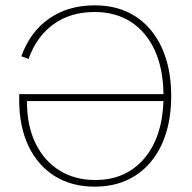

<svg xmlns="http://www.w3.org/2000/svg" viewBox="-20 -690 721 720"><path d="M335 10Q249 10 185.5 -29.5Q122 -69 87 -142Q52 -215 52 -315Q52 -325 52 -337H593Q592 -432 560.5 -501Q529 -570 471.5 -607.5Q414 -645 335 -645Q244 -645 180.5 -599Q117 -553 87 -469L60 -479Q93 -571 164.5 -620.5Q236 -670 335 -670Q424 -670 488 -628.5Q552 -587 587 -510.5Q622 -434 622 -330Q622 -226 587 -149.5Q552 -73 487.5 -31.5Q423 10 335 10ZM81 -311Q81 -218 113.5 -152Q146 -86 203.5 -50.5Q261 -15 337 -15Q451 -15 519.5 -94Q588 -173 593 -311H81Z"/></svg>

Font: Work Sans ExtraLight
Style: Regular
Weight: 200
Designer: Wei Huang
Foundry: Wei Huang
Version: Version 2.010; ttfautohint (v1.8.3)